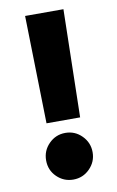

<svg xmlns="http://www.w3.org/2000/svg" viewBox="-80 -722 468 766"><g transform="rotate(-10 154.5 -339.0)"><path d="M77.6 -676.8H232.9L223.6 -240.2H87.4ZM60.1 -94.7Q60.1 -133.8 87.6 -161.6Q115.2 -189.5 154.3 -189.5Q193.4 -189.5 220.9 -161.6Q248.5 -133.8 248.5 -94.7Q248.5 -56.2 220.9 -28.3Q193.4 -0.5 154.3 -0.5Q115.7 -0.5 87.9 -27.6Q60.1 -54.7 60.1 -94.7Z"/></g></svg>

Font: Vazir Black
Style: Black
Weight: 900
Designer: Saber Rastikerdar
Foundry: Saber Rastikerdar
Version: Version 30.0.0